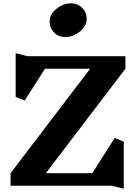

<svg xmlns="http://www.w3.org/2000/svg" viewBox="-20 -1127 830 1165"><path d="M540 -76 676 -290 731 -267V18L659 0H44V-76L527 -710H253L130 -517L75 -539V-804L147 -786H741V-710L258 -76ZM506 -1011Q506 -982 486 -957Q466 -932 436 -917Q406 -902 378 -902Q336 -902 308.5 -929.5Q281 -957 281 -998Q281 -1027 301 -1052Q321 -1077 350.5 -1092Q380 -1107 408 -1107Q451 -1107 478.5 -1079.5Q506 -1052 506 -1011Z"/></svg>

Font: InknutAntiqua
Style: Bold
Weight: 700
Designer: Claus Eggers Srensen
Foundry: Claus Eggers Srensen
Version: Version 1.000; ttfautohint (v1.2) -l 7 -r 28 -G 50 -x 13 -D 